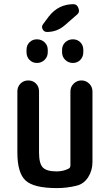

<svg xmlns="http://www.w3.org/2000/svg" viewBox="-20 -915 540 944"><path d="M259.8 9.8Q146.5 9.8 106 -27.3Q65.4 -64.5 65.4 -165V-465.8Q65.4 -488.3 80.6 -503.9Q95.7 -519.5 119.1 -519.5Q141.6 -519.5 156.7 -504.4Q171.9 -489.3 171.9 -465.8V-165Q171.9 -111.3 190.4 -91.8Q209 -72.3 257.8 -72.3Q291 -72.3 317.4 -85.9Q326.2 -89.8 326.2 -102.5V-464.8Q326.2 -488.3 342.3 -503.9Q358.4 -519.5 380.4 -519.5Q402.3 -519.5 418.5 -503.9Q434.6 -488.3 434.6 -464.8V-118.2Q434.6 -77.1 413.6 -43.9Q392.6 -10.7 356.4 -2Q309.6 9.8 259.8 9.8ZM285.2 -658.2V-669.9Q285.2 -692.4 300.8 -707Q316.4 -721.7 338.4 -721.7Q360.4 -721.7 375 -707Q389.6 -692.4 389.6 -669.9V-658.2Q389.6 -635.7 375 -620.6Q360.4 -605.5 338.4 -605.5Q316.4 -605.5 300.8 -620.6Q285.2 -635.7 285.2 -658.2ZM214.8 -669.9V-658.2Q214.8 -635.7 199.2 -620.6Q183.6 -605.5 161.6 -605.5Q139.6 -605.5 125 -620.6Q110.4 -635.7 110.4 -658.2V-669.9Q110.4 -692.4 125 -707Q139.6 -721.7 161.6 -721.7Q183.6 -721.7 199.2 -707Q214.8 -692.4 214.8 -669.9ZM360.4 -844.7 298.8 -791Q260.7 -757.8 210.9 -757.8Q196.3 -757.8 189.5 -771.5Q182.6 -785.2 192.4 -796.9L220.7 -835Q267.6 -894.5 341.8 -894.5Q358.4 -894.5 365.7 -875Q373 -855.5 360.4 -844.7Z"/></svg>

Font: Rounded-X Mgen+ 1mn medium
Style: Regular
Weight: 500
Designer: [Source Han Sans]
Ryoko NISHIZUKA  (kana & ideographs); Paul D. Hunt (Latin, Greek & Cyrillic); Wenlong ZHANG  (bopomofo
Version: Version 1.059.20150602